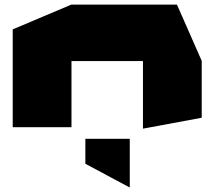

<svg xmlns="http://www.w3.org/2000/svg" viewBox="-20 -550 937 830"><path d="M35 0V-423L288 -530H289V0ZM598 6V-286H852V-41L599 6ZM289 -286V-530H745L852 -287V-286ZM540 260 349 158V50H541V260Z"/></svg>

Font: Foldit Black
Style: Regular
Weight: 900
Version: Version 1.003